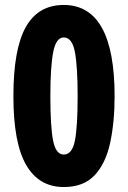

<svg xmlns="http://www.w3.org/2000/svg" viewBox="-20 -744 517 774"><path d="M442 -356Q442 -251 424 -168Q406 -85 361.5 -37.5Q317 10 237 10Q137 10 85.5 -79Q34 -168 34 -356Q34 -546 84 -635Q134 -724 237 -724Q442 -724 442 -356ZM183 -356Q183 -234 194 -177.5Q205 -121 237 -121Q271 -121 282 -177.5Q293 -234 293 -356Q293 -475 282 -534Q271 -593 237 -593Q206 -593 194.5 -534Q183 -475 183 -356Z"/></svg>

Font: Noto Sans Gujarati ExtraCondensed ExtraBold
Style: Regular
Weight: 800
Width: 2
Designer: Jelle Bosma - Monotype Design Team, Universal Thirst
Foundry: Monotype Imaging Inc.
Version: Version 2.106; ttfautohint (v1.8.4.7-5d5b)